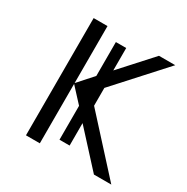

<svg xmlns="http://www.w3.org/2000/svg" viewBox="-128 -645 737 756"><g transform="rotate(30 240.0 -266.5)"><path d="M87 -533H150V-274L210 -341V-495H257V-393L384 -533H458L261 -316V-235L475 0H396L256 -153V-51H210V-205L150 -270V0H87Z"/></g></svg>

Font: OpenSansMMV
Style: Light
Weight: 300
Foundry: Ascender Corporation
Version: Version 4.001